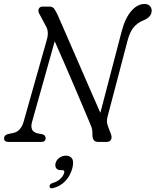

<svg xmlns="http://www.w3.org/2000/svg" viewBox="-20 -734 804 993"><path d="M145.5 -102.5Q139.5 -80.5 145.2 -65.5Q151 -50.5 173 -44.5L198 -40Q216 -35.5 216 -19Q216 0 192.5 0H24Q0.5 0 1 -19Q1.5 -36 23 -41L49 -46.5Q69 -50.5 82.2 -65.8Q95.5 -81 102 -104L222.5 -529.5Q234.5 -572 216.5 -600.5L185 -659.5Q175.5 -673.5 180 -686.8Q184.5 -700 201 -700H235Q251.5 -700 259.8 -689.2Q268 -678.5 277.5 -658Q287 -636.5 306.8 -591.2Q326.5 -546 352 -487.5Q377.5 -429 404.5 -366.8Q431.5 -304.5 456.2 -248Q481 -191.5 499 -150.5L609 -571Q627 -640 658.8 -676.8Q690.5 -713.5 728 -713.5Q744 -713.5 754.2 -704Q764.5 -694.5 764.5 -678Q764 -645.5 720.5 -628Q690 -616 670.5 -591.8Q651 -567.5 640 -525L536.5 -131.5Q533 -118.5 533 -107.2Q533 -96 538 -82L553.5 -41Q560.5 -23 554 -11.5Q547.5 0 532 0H487Q457.5 0 458 -38Q458.5 -55 455.8 -67.2Q453 -79.5 445.5 -95.5Q433.5 -124 412.2 -174.8Q391 -225.5 364.8 -286.5Q338.5 -347.5 312 -408.8Q285.5 -470 263 -520.5ZM294.5 146Q277.5 146 270.5 135.5Q263.5 125 267.5 109.5Q272 92.5 287.5 81.8Q303 71 321 71Q342 71 352.5 86Q363 101 354 136.5Q343 176.5 317.2 203Q291.5 229.5 256 238.5Q237.5 243.5 236 230Q236 217 253 212.5Q277.5 205 292.5 190.5Q307.5 176 312 159.5Q315.5 146 302.5 146Z"/></svg>

Font: Fraunces 72pt SuperSoft Light
Style: Italic
Weight: 300
Italic angle: -16°
Version: Version 1.000;[b76b70a41]